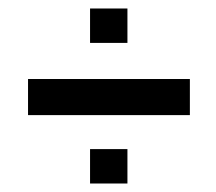

<svg xmlns="http://www.w3.org/2000/svg" viewBox="-20 -498 508 452"><path d="M192 -478H280V-397H192ZM46 -312H427V-227H46ZM192 -147H280V-66H192Z"/></svg>

Font: Kanit
Style: Regular
Weight: 400
Designer: Katatrad Team
Foundry: Cadson Demak
Version: Version 1.001